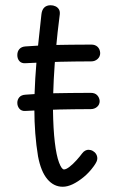

<svg xmlns="http://www.w3.org/2000/svg" viewBox="-20 -704 434 732"><path d="M138 -650Q140 -667 149 -675.5Q158 -684 173 -684Q183 -684 191.5 -680Q200 -676 204.5 -668.5Q209 -661 208 -650Q199 -580 193.5 -519.5Q188 -459 185 -402Q182 -345 182 -285Q183 -212 189 -161.5Q195 -111 205 -84.5Q215 -58 224 -58Q232 -58 245 -68Q258 -78 271.5 -93Q285 -108 293 -119Q299 -127 305.5 -130Q312 -133 317 -133Q326 -133 334 -128.5Q342 -124 346.5 -116.5Q351 -109 351 -100Q351 -94 348 -87.5Q345 -81 338 -71Q320 -46 298.5 -28.5Q277 -11 257 -1.5Q237 8 219 8Q185 8 160.5 -21Q136 -50 125 -108Q118 -150 114.5 -195.5Q111 -241 111 -288Q111 -349 114.5 -405Q118 -461 124 -520Q130 -579 138 -650ZM77 -463Q62 -462 54 -471Q46 -480 46 -494Q46 -508 54 -517Q62 -526 77 -527Q105 -529 132 -530.5Q159 -532 188 -532.5Q217 -533 251 -533.5Q285 -534 328 -534Q343 -534 352 -525.5Q361 -517 362 -502Q362 -488 352 -479Q342 -470 328 -470Q292 -470 264 -469.5Q236 -469 209.5 -468.5Q183 -468 151.5 -466.5Q120 -465 77 -463ZM77 -281Q62 -280 54 -289.5Q46 -299 46 -312Q46 -324 53.5 -333Q61 -342 77 -343Q103 -345 129.5 -346.5Q156 -348 185.5 -348.5Q215 -349 249.5 -349.5Q284 -350 326 -350Q342 -350 350.5 -341Q359 -332 360 -319Q360 -305 350 -296.5Q340 -288 326 -288Q289 -288 260 -287.5Q231 -287 204.5 -286.5Q178 -286 147.5 -284.5Q117 -283 77 -281Z"/></svg>

Font: Playpen Sans Light
Style: Regular
Weight: 300
Designer: Laura Meseguer, Veronika Burian, José Scaglione
Foundry: TypeTogether
Version: Version 1.001